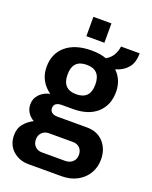

<svg xmlns="http://www.w3.org/2000/svg" viewBox="-166 -811 863 1091"><g transform="rotate(20 266.0 -265.5)"><path d="M205 -605V-722H314V-605ZM144 191Q89 191 50 156.5Q11 122 11 63Q11 21 34.5 -6.5Q58 -34 89 -49Q65 -63 51.5 -84.5Q38 -106 38 -133Q38 -169 62.5 -194Q87 -219 124 -227Q90 -251 71 -285.5Q52 -320 52 -364Q52 -446 108 -492.5Q164 -539 262 -539Q314 -539 352 -525Q382 -543 395 -568.5Q408 -594 410 -617H523Q523 -560 495.5 -528Q468 -496 423 -484Q472 -437 472 -364Q472 -284 420 -237Q368 -190 275 -190H208Q161 -190 161 -154Q161 -138 173 -128.5Q185 -119 207 -119H385Q449 -119 486 -78Q523 -37 523 26Q523 72 501 109.5Q479 147 438.5 169Q398 191 344 191ZM263 -275Q347 -275 347 -364Q347 -453 263 -453Q179 -453 179 -364Q179 -275 263 -275ZM193 102H334Q361 102 378.5 86Q396 70 396 44Q396 17 380 1.5Q364 -14 340 -14H193Q169 -14 152.5 2Q136 18 136 44Q136 70 152 86Q168 102 193 102Z"/></g></svg>

Font: Archivo SemiCondensed
Style: Bold
Weight: 680
Width: 4
Designer: Hector Gatti
Foundry: Omnibus-Type
Version: Version 2.001; ttfautohint (v1.8.3)